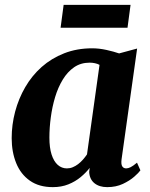

<svg xmlns="http://www.w3.org/2000/svg" viewBox="-20 -759 616 789"><path d="M479.5 -104Q477 -83.5 482.5 -75.2Q488 -67 498.5 -67Q506.5 -67 516.8 -72Q527 -77 543 -90.5L557 -59Q550.5 -49.5 531.8 -33Q513 -16.5 484.8 -3.2Q456.5 10 420.5 10Q388 10 368 -6.2Q348 -22.5 346.5 -52.5L348.5 -69Q333.5 -49.5 311.5 -31.2Q289.5 -13 261 -1.5Q232.5 10 197 10Q140.5 10 102.8 -16.5Q65 -43 46.5 -88.8Q28 -134.5 28 -191Q28 -246.5 42.2 -300.2Q56.5 -354 83.8 -401Q111 -448 151.2 -483.8Q191.5 -519.5 243.8 -540Q296 -560.5 359 -560.5Q387 -560.5 417.5 -553.8Q448 -547 469.5 -539.5L543.5 -559.5ZM389 -492.5Q380.5 -497 370.2 -499.2Q360 -501.5 348.5 -501.5Q312 -501.5 284.8 -482.8Q257.5 -464 238 -432Q218.5 -400 206.5 -360Q194.5 -320 188.8 -277Q183 -234 183 -193.5Q183 -152 192 -124Q201 -96 217.2 -81.5Q233.5 -67 255 -67Q267.5 -67 279 -71.8Q290.5 -76.5 301 -84.5Q311.5 -92.5 320.8 -103Q330 -113.5 337.5 -124.5ZM241.5 -739H516.5L504 -645H229Z"/></svg>

Font: Merriweather 36pt ExtraBold
Style: Italic
Weight: 800
Italic angle: -7.8°
Version: Version 2.101